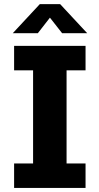

<svg xmlns="http://www.w3.org/2000/svg" viewBox="-20 -926 490 946"><path d="M49.5 0V-120.5H143V-579.5H49.5V-700H401.5V-579.5H308V-120.5H401.5V0ZM43 -762.5 176 -905.5H276.5L409.5 -762.5H286L226 -839L166.5 -762.5Z"/></svg>

Font: Trispace Condensed
Style: Bold
Weight: 700
Width: 3
Designer: Tyler Finck
Foundry: Etcetera Type Company
Version: Version 1.210; ttfautohint (v1.8.3)